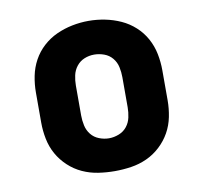

<svg xmlns="http://www.w3.org/2000/svg" viewBox="-66 -612 733 691"><g transform="rotate(-10 300.0 -266.5)"><path d="M300 8Q270 8 240 3.5Q210 -1 182.5 -13.5Q155 -26 132.5 -47Q110 -68 95.5 -94Q81 -120 75 -150Q69 -180 69 -210V-320Q69 -350 75 -380Q81 -410 95.5 -436.5Q110 -463 132.5 -483.5Q155 -504 182.5 -516.5Q210 -529 240 -535Q270 -541 300 -541Q330 -541 360 -535Q390 -529 417.5 -516.5Q445 -504 467.5 -483.5Q490 -463 504.5 -436.5Q519 -410 525 -380Q531 -350 531 -320V-210Q531 -180 525 -150Q519 -120 504.5 -94Q490 -68 467.5 -47Q445 -26 417.5 -13.5Q390 -1 360 3.5Q330 8 300 8ZM300 -112Q318 -112 336 -119Q354 -126 365.5 -140.5Q377 -155 381 -173.5Q385 -192 385 -210V-320Q385 -339 381 -357.5Q377 -376 365 -390.5Q353 -405 335 -411.5Q317 -418 299 -418Q280 -418 263 -411Q246 -404 234.5 -389.5Q223 -375 219 -356.5Q215 -338 215 -320V-210Q215 -192 219 -173.5Q223 -155 234.5 -140.5Q246 -126 264 -119Q282 -112 300 -112Z"/></g></svg>

Font: Iosevka Curly Heavy Extended
Style: Regular
Weight: 900
Width: 7
Monospace: yes
Designer: Belleve Invis
Foundry: Belleve Invis
Version: Version 11.1.0; ttfautohint (v1.8.3)